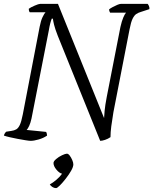

<svg xmlns="http://www.w3.org/2000/svg" viewBox="-26 -724 788 987"><path d="M132 0Q124 0 105.5 -3Q87 -6 65.5 -10Q44 -14 24.5 -18.5Q5 -23 -6 -27Q-3 -39 6 -47L32 -51Q47 -53 57.5 -59Q68 -65 76 -82Q84 -99 91 -135L178 -587Q184 -618 193 -636.5Q202 -655 208 -661H127Q125 -663 123.5 -667.5Q122 -672 122 -679Q131 -686 152 -695Q173 -704 180 -704H272L509 -117Q510 -132 512 -156Q514 -180 523 -227L593 -585Q600 -616 608 -634.5Q616 -653 622 -659H540Q539 -661 537 -665Q535 -669 535 -676Q541 -681 553 -687.5Q565 -694 577 -699Q589 -704 595 -704H733Q736 -701 739.5 -693.5Q743 -686 742 -677L699 -663Q685 -659 674.5 -652Q664 -645 655.5 -627.5Q647 -610 640 -573L557 -147Q550 -106 546 -74.5Q542 -43 542 -19Q529 -10 514 -5Q499 0 489 0L271 -540Q257 -576 252 -596.5Q247 -617 246 -628H240Q236 -618 232 -602.5Q228 -587 225 -568L136 -115Q131 -92 124 -77Q117 -62 111 -56L211 -46Q213 -43 214.5 -37Q216 -31 216 -27Q197 -14 172.5 -7Q148 0 132 0ZM262 243Q252 243 243 237Q234 231 230 224Q245 216 263.5 200.5Q282 185 293 169Q279 166 264 148Q249 130 249 114Q249 105 262.5 93.5Q276 82 293 74Q310 66 318 66Q325 66 332.5 76Q340 86 345.5 99Q351 112 351 121Q351 134 339.5 154Q328 174 312 194.5Q296 215 282 229Q268 243 262 243Z"/></svg>

Font: Texturina 72pt 72pt ExtraLight
Style: Italic
Weight: 200
Italic angle: -11°
Designer: Guillermo Torres Carreño
Foundry: Omnibus-Type
Version: Version 1.002; ttfautohint (v1.8.3)